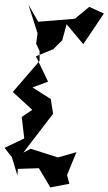

<svg xmlns="http://www.w3.org/2000/svg" viewBox="-29 -690 474 839"><path d="M264 75 305 -25 224 -2 105 -40 73 -23 203 -193 193 -257 113 -308 181 -333 128 -444 204 -475 243 -514 262 -584 335 -497 425 -631 361 -660 298 -608 138 -595 95 -670 135 -545 129 -499 144 -467V-424L27 -288L112 -210L66 -179L77 -85L-9 -44L23 -3L47 77L49 48L141 45L191 129L274 113Z"/></svg>

Font: Charger Distortion
Style: 2It
Weight: 400
Designer: Jasper
Foundry: Cannot Into Space Fonts
Version: Version 0.98